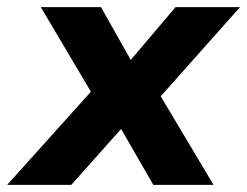

<svg xmlns="http://www.w3.org/2000/svg" viewBox="-58 -516 690 536"><path d="M-38 0 221 -288 223 -214 56 -496H224L317 -331H292L432 -496H612L362 -215L364 -292L538 0H370L268 -177L298 -176L141 0Z"/></svg>

Font: Nunito Sans 10pt ExtraBold
Style: Italic
Weight: 800
Italic angle: -9°
Designer: Vernon Adams
Foundry: Vernon Adams
Version: Version 3.101;gftools[0.9.27]